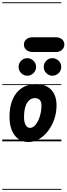

<svg xmlns="http://www.w3.org/2000/svg" viewBox="-25 -1250 589 1698"><path d="M227.5 6Q149 6 104 -54.5Q59 -115 59 -218Q59 -308 87.5 -372.8Q116 -437.5 168.8 -472Q221.5 -506.5 293.5 -506.5Q378.5 -506.5 426.8 -457.2Q475 -408 475 -317.5Q475 -253.5 454.8 -195.2Q434.5 -137 399.8 -91.8Q365 -46.5 320.5 -20.2Q276 6 227.5 6ZM187.5 -214Q187.5 -170 201.8 -144.5Q216 -119 240 -119Q267 -119 290 -147Q313 -175 327.2 -220.5Q341.5 -266 341.5 -318.5Q341.5 -351 325.8 -366.8Q310 -382.5 283.5 -382.5Q254.5 -382.5 232.8 -362.8Q211 -343 199.2 -305.2Q187.5 -267.5 187.5 -214ZM227.5 6Q149 6 104 -54.5Q59 -115 59 -218Q59 -308 87.5 -372.8Q116 -437.5 168.8 -472Q221.5 -506.5 293.5 -506.5Q378.5 -506.5 426.8 -457.2Q475 -408 475 -317.5Q475 -253.5 454.8 -195.2Q434.5 -137 399.8 -91.8Q365 -46.5 320.5 -20.2Q276 6 227.5 6ZM187.5 -214Q187.5 -170 201.8 -144.5Q216 -119 240 -119Q267 -119 290 -147Q313 -175 327.2 -220.5Q341.5 -266 341.5 -318.5Q341.5 -351 325.8 -366.8Q310 -382.5 283.5 -382.5Q254.5 -382.5 232.8 -362.8Q211 -343 199.2 -305.2Q187.5 -267.5 187.5 -214ZM438 -580.5Q407.5 -580.5 384.8 -603.2Q362 -626 362 -658Q362 -689.5 384 -712.5Q406 -735.5 438 -735.5Q469 -735.5 492.8 -713.5Q516.5 -691.5 516.5 -658Q516.5 -626 493.5 -603.2Q470.5 -580.5 438 -580.5ZM215.5 -580.5Q185 -580.5 162.2 -603.2Q139.5 -626 139.5 -658Q139.5 -689.5 161.5 -712.5Q183.5 -735.5 215.5 -735.5Q246.5 -735.5 270.2 -713.5Q294 -691.5 294 -658Q294 -626 270.8 -603.2Q247.5 -580.5 215.5 -580.5ZM263.5 -790Q228.5 -790 207.5 -809Q186.5 -828 186.5 -855.5Q186.5 -883.5 207.5 -902Q228.5 -920.5 263.5 -920.5H468Q503.5 -920.5 523.8 -902Q544 -883.5 544 -855.5Q544 -829 523.8 -809.5Q503.5 -790 468 -790ZM-5 420.5H517.5V428.5H-5ZM-5 -16H517.5V0H-5ZM-5 -505.5H517.5V-497.5H-5ZM-5 -1230H517.5V-1222H-5Z"/></svg>

Font: Edu VIC WA NT Pre Guide
Style: Regular
Weight: 400
Designer: Tina and Corey Anderson, Eben Sorkin, Mirko Velimirovic
Foundry: Google for Education
Version: Version 1.000